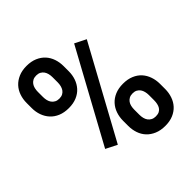

<svg xmlns="http://www.w3.org/2000/svg" viewBox="-199 -854 998 998"><g transform="rotate(-45 300.0 -355.5)"><path d="M19 -584Q19 -612.3 27.6 -637.2Q36.1 -662.1 53.2 -680.7Q70.3 -699.2 95.7 -710.2Q121.1 -721.2 154.8 -721.2Q188.5 -721.2 214.1 -710.2Q239.7 -699.2 256.6 -680.7Q273.4 -662.1 282 -637.2Q290.5 -612.3 290.5 -584V-546.4Q290.5 -518.6 282 -493.9Q273.4 -469.2 256.6 -450.4Q239.7 -431.6 214.4 -420.9Q189 -410.2 155.8 -410.2Q122.1 -410.2 96.4 -420.9Q70.8 -431.6 53.7 -450.4Q36.6 -469.2 27.8 -493.9Q19 -518.6 19 -546.4ZM101.1 -546.4Q101.1 -533.2 104 -521.2Q106.9 -509.3 113.5 -500.2Q120.1 -491.2 130.4 -485.6Q140.6 -480 155.8 -480Q170.4 -480 180.7 -485.6Q190.9 -491.2 197 -500.2Q203.1 -509.3 206.1 -521.2Q209 -533.2 209 -546.4V-584Q209 -597.2 206.1 -609.1Q203.1 -621.1 196.8 -630.1Q190.4 -639.2 180.2 -644.8Q169.9 -650.4 154.8 -650.4Q140.1 -650.4 129.9 -644.8Q119.6 -639.2 113.3 -630.1Q106.9 -621.1 104 -609.1Q101.1 -597.2 101.1 -584ZM308.1 -164.6Q308.1 -192.4 316.7 -217.3Q325.2 -242.2 342.3 -261Q359.4 -279.8 384.8 -290.5Q410.2 -301.3 443.8 -301.3Q477.5 -301.3 503.2 -290.5Q528.8 -279.8 545.7 -261Q562.5 -242.2 571 -217.3Q579.6 -192.4 579.6 -164.6V-126.5Q579.6 -98.6 571 -73.7Q562.5 -48.8 545.7 -30.3Q528.8 -11.7 503.7 -1Q478.5 9.8 444.8 9.8Q411.1 9.8 385.5 -1Q359.9 -11.7 342.5 -30.3Q325.2 -48.8 316.7 -73.7Q308.1 -98.6 308.1 -126.5ZM390.1 -126.5Q390.1 -113.3 393.1 -101.3Q396 -89.4 402.6 -80.3Q409.2 -71.3 419.7 -65.7Q430.2 -60.1 444.8 -60.1Q460.4 -60.1 470.7 -65.4Q481 -70.8 486.8 -80.1Q492.7 -89.4 495.1 -101.3Q497.6 -113.3 497.6 -126.5V-164.6Q497.6 -177.2 494.6 -189.2Q491.7 -201.2 485.4 -210.2Q479 -219.2 468.8 -224.9Q458.5 -230.5 443.8 -230.5Q428.7 -230.5 418.5 -224.9Q408.2 -219.2 401.9 -210.2Q395.5 -201.2 392.8 -189.2Q390.1 -177.2 390.1 -164.6ZM200.7 -95.7 138.7 -127 412.6 -628.9 474.6 -597.7Z"/></g></svg>

Font: Roboto Mono
Style: Regular
Weight: 500
Designer: Google
Version: Version 2.000986; 2015; ttfautohint (v1.3)